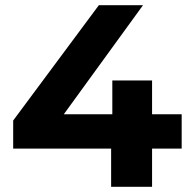

<svg xmlns="http://www.w3.org/2000/svg" viewBox="-20 -720 729 740"><path d="M30.8 -147.2V-255.5L361 -700H531.2L208.4 -255.5L129.2 -279.5H680.2V-147.2ZM408.3 0V-147.2L412.9 -279.5V-410H566.1V0Z"/></svg>

Font: Montserrat Thin
Style: Regular
Weight: 100
Designer: Julieta Ulanovsky
Foundry: Julieta Ulanovsky
Version: Version 9.000